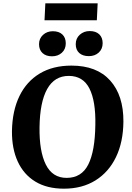

<svg xmlns="http://www.w3.org/2000/svg" viewBox="-20 -1121 796 1156"><path d="M52 -332Q54 -454 97 -542.5Q140 -631 219.5 -678.5Q299 -726 410 -726Q563 -726 643.5 -636Q724 -546 723 -389Q722 -266 678.5 -175.5Q635 -85 555 -35Q475 15 365 15Q263 15 193 -27.5Q123 -70 87 -148Q51 -226 52 -332ZM218 -355Q216 -210 256 -130Q296 -50 381 -50Q471 -50 511.5 -130.5Q552 -211 554 -369Q557 -512 518.5 -588Q480 -664 394 -664Q308 -664 264 -585Q220 -506 218 -355ZM436 -855Q436 -890 460.5 -912Q485 -934 520 -934Q557 -934 577.5 -914.5Q598 -895 598 -861Q598 -826 574.5 -804.5Q551 -783 515 -783Q478 -783 457 -802Q436 -821 436 -855ZM215 -855Q215 -889 239 -911Q263 -933 298 -933Q335 -933 355.5 -913.5Q376 -894 376 -860Q376 -825 352.5 -803.5Q329 -782 293 -782Q257 -782 236 -801.5Q215 -821 215 -855ZM253 -1101H568L563 -999H248Z"/></svg>

Font: Literata 36pt
Style: Bold Italic
Weight: 700
Italic angle: -2°
Designer: Latin by Veronika Burian and Jose Scaglione. Greek by Irene Vlachou. Cyrillic by Vera Evstafieva
Foundry: TypeTogether
Version: Version 3.002